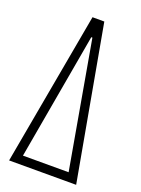

<svg xmlns="http://www.w3.org/2000/svg" viewBox="-133 -749 596 810"><g transform="rotate(20 164.5 -344.0)"><path d="M14 0 138 -688H191L315 0ZM62 -39H267L167 -607H162Z"/></g></svg>

Font: Saira Ultra Condensed ExLight
Style: Regular
Weight: 200
Width: 1
Designer: Hector Gatti with collaboration of the Omnibus-Type team
Foundry: Omnibus-Type
Version: Version 1.001; ttfautohint (v1.8)